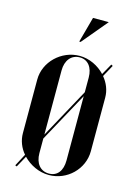

<svg xmlns="http://www.w3.org/2000/svg" viewBox="-106 -731 577 800"><g transform="rotate(15 182.0 -331.0)"><path d="M170 -561 262 -671H194L164 -561ZM40 6 47 9 74 -40C102 -11 142 9 185 9C264 9 329 -55 329 -132V-363C329 -395 317 -424 297 -448L325 -499L318 -503L291 -455C264 -484 224 -504 182 -504C103 -504 36 -439 36 -363V-132C36 -100 48 -70 68 -47ZM184 -498C219 -498 241 -470 241 -426V-363L124 -149V-426C124 -469 147 -498 184 -498ZM124 -132 241 -346V-69C241 -24 220 3 184 3C147 3 124 -25 124 -69Z"/></g></svg>

Font: Moniqa SemBd Display
Style: Regular
Weight: 600
Designer: Rajesh Rajput
Foundry: Rajesh Rajput
Version: Version 1.000